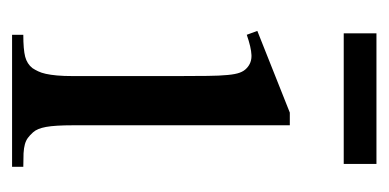

<svg xmlns="http://www.w3.org/2000/svg" viewBox="-183 -461 644 318"><g transform="rotate(90 139.0 -302.0)"><path d="M37.6 0V-18.6Q62 -18.6 74 -21.7Q85.9 -24.9 92.8 -33.7Q95.7 -38.1 98.1 -43.2Q100.6 -48.3 102.3 -55.9Q104 -63.5 105 -74.5Q106 -85.4 106 -101.1V-273.4Q106 -303.2 105.7 -323.5Q105.5 -343.8 104.2 -356.9Q103 -370.1 100.3 -377.2Q97.7 -384.3 92.8 -388.7Q84 -397 71.3 -396.5Q58.6 -396 37.6 -388.7L31.2 -406.2L166.5 -460H187.5V-101.1Q187.5 -71.3 190.2 -56.4Q192.9 -41.5 199.2 -34.7Q204.1 -29.3 208.5 -26.1Q212.9 -22.9 219 -21.2Q225.1 -19.5 233.9 -19Q242.7 -18.6 256.3 -18.6V0ZM35.2 -549.3V-603.5H251.5V-549.3Z"/></g></svg>

Font: Doulos SIL Viet
Style: Regular
Weight: 400
Designer: Walt Agee, Victor Gaultney, Peter Martin, Debbi Hosken, Becca Hirsbrunner
Foundry: SIL International
Version: Version 5.000